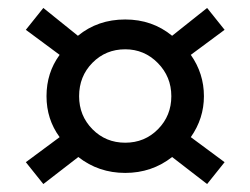

<svg xmlns="http://www.w3.org/2000/svg" viewBox="-20 -515 630 483"><path d="M45 -107 130 -170Q97 -215 97 -273Q97 -332 130 -377L45 -440L89 -495L176 -425Q226 -466 295 -466Q363 -466 413 -425L501 -495L545 -440L460 -377Q493 -330 493 -273Q493 -217 460 -170L545 -107L501 -52L413 -120Q362 -80 295 -80Q228 -80 177 -120L89 -52ZM411 -273Q411 -322 377 -356.5Q343 -391 295 -391Q246 -391 212.5 -357Q179 -323 179 -273Q179 -224 212.5 -190Q246 -156 295 -156Q344 -156 377.5 -190Q411 -224 411 -273Z"/></svg>

Font: Prompt
Style: Regular
Weight: 400
Designer: Katatrad Team
Foundry: CadsonDemak
Version: Version 1.001